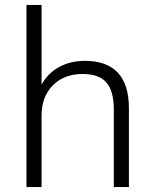

<svg xmlns="http://www.w3.org/2000/svg" viewBox="-20 -756 625 776"><path d="M87 0ZM87 0V-736H148V-414Q174 -461 219.5 -485.5Q265 -510 323 -510Q501 -510 501 -318V0H440V-313Q440 -388 410 -422.5Q380 -457 314 -457Q239 -457 193.5 -411Q148 -365 148 -289V0Z"/></svg>

Font: Winston Light
Style: Regular
Weight: 300
Designer: Original fonts by Vernon Adams / Changes by Cristiano Sobral
Foundry: Original fonts by Vernon Adams / Changes by Cristiano Sobral
Version: Version 2.503;July 17, 2020;FontCreator 13.0.0.2655 64-bit